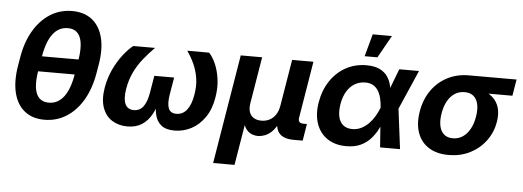

<svg xmlns="http://www.w3.org/2000/svg" viewBox="-57 -928 3544 1302"><g transform="rotate(5 1715.0 -277.5)"><path d="M263.2 11.7Q181.2 11.7 128.2 -30.8Q75.2 -73.2 55.7 -150.9Q36.1 -228.5 53.2 -335L63 -392.6Q80.1 -498.5 125.5 -576.4Q170.9 -654.3 238 -696.8Q305.2 -739.3 387.7 -739.3Q470.7 -739.3 523.9 -696.8Q577.1 -654.3 596.7 -576.4Q616.2 -498.5 598.1 -392.6L588.4 -335Q570.3 -228 524.7 -150.1Q479 -72.3 411.9 -30.3Q344.7 11.7 263.2 11.7ZM283.2 -106.4Q344.7 -106.4 385 -159.4Q425.3 -212.4 441.9 -314.9L458.5 -412.6Q475.1 -515.1 452.6 -568.1Q430.2 -621.1 368.2 -621.1Q306.2 -621.1 266.1 -568.1Q226.1 -515.1 209.5 -412.6L192.9 -314.9Q175.8 -211.4 198.7 -158.9Q221.7 -106.4 283.2 -106.4ZM167.5 -312 184.6 -415.5H483.4L465.8 -312Z M827.6 7.8Q768.1 7.8 723.4 -20.3Q678.7 -48.3 658.7 -104Q638.7 -159.7 652.3 -241.2Q664.1 -309.6 692.1 -368.4Q720.2 -427.2 755.1 -471.4Q790 -515.6 820.8 -539.1H968.8Q928.7 -499 893.6 -455.3Q858.4 -411.6 833.5 -360.1Q808.6 -308.6 797.9 -245.6Q786.6 -177.2 803 -141.8Q819.3 -106.4 861.8 -106.4Q901.9 -106.4 926 -138.2Q950.2 -169.9 960.4 -231L980.5 -350.1H1115.2L1095.2 -231Q1085.4 -169.9 1098.1 -138.2Q1110.8 -106.4 1151.4 -106.4Q1194.8 -106.4 1222.9 -142.1Q1251 -177.7 1262.2 -245.6Q1272.9 -308.1 1264.6 -359.6Q1256.3 -411.1 1236.1 -455.3Q1215.8 -499.5 1188 -539.1H1336.4Q1360.4 -515.1 1380.4 -470.7Q1400.4 -426.3 1408.9 -367.7Q1417.5 -309.1 1406.2 -241.2Q1393.1 -159.7 1354.7 -104Q1316.4 -48.3 1262.7 -20.3Q1209 7.8 1147.9 7.8Q1089.4 7.8 1057.6 -18.1Q1025.9 -43.9 1015.6 -89.6Q1005.4 -135.3 1010.3 -194.8H1031.2Q1016.6 -134.8 991 -88.9Q965.3 -43 925.3 -17.6Q885.3 7.8 827.6 7.8Z M1429.2 204.1 1552.2 -539.1H1697.8L1645.5 -223.1Q1639.2 -185.1 1648.4 -159.9Q1657.7 -134.8 1679 -122.6Q1700.2 -110.4 1729.5 -110.4Q1759.8 -110.4 1784.7 -123Q1809.6 -135.7 1826.4 -160.6Q1843.3 -185.5 1849.6 -223.1L1901.9 -539.1H2046.9L1983.4 -154.3Q1980 -133.8 1988 -124.3Q1996.1 -114.7 2018.1 -114.7H2039.6L2021 0H1959.5Q1888.7 0 1859.6 -35.9Q1830.6 -71.8 1841.8 -139.6L1850.1 -189H1874Q1865.2 -134.3 1847.2 -98.6Q1829.1 -63 1806.6 -42.5Q1784.2 -22 1760.3 -13.4Q1736.3 -4.9 1715.8 -4.9Q1694.3 -4.9 1673.1 -13.4Q1651.9 -22 1635.7 -42.5Q1619.6 -63 1613.5 -98.6Q1607.4 -134.3 1616.2 -189H1640.1L1574.7 204.1Z M2317.9 11.7Q2241.2 11.7 2189 -23.7Q2136.7 -59.1 2114.7 -122.1Q2092.8 -185.1 2106.4 -268.1Q2120.6 -352.1 2162.4 -414.6Q2204.1 -477.1 2267.1 -512Q2330.1 -546.9 2407.7 -546.9Q2462.9 -546.9 2497.6 -530Q2532.2 -513.2 2551.3 -485.4Q2570.3 -457.5 2577.9 -424.6Q2585.4 -391.6 2587.4 -359.9H2630.4L2648.9 -274.9L2683.6 0H2547.9L2527.8 -271Q2525.9 -302.7 2519 -331.3Q2512.2 -359.9 2498.8 -382.1Q2485.4 -404.3 2463.6 -417Q2441.9 -429.7 2410.2 -429.7Q2370.1 -429.7 2337.9 -410.4Q2305.7 -391.1 2284.2 -355Q2262.7 -318.8 2254.4 -268.6Q2246.6 -218.8 2254.6 -182.6Q2262.7 -146.5 2286.6 -127Q2310.5 -107.4 2349.1 -107.4Q2381.3 -107.4 2409.2 -121.1Q2437 -134.8 2459.5 -157.5Q2481.9 -180.2 2499 -209Q2516.1 -237.8 2527.8 -268.1L2631.3 -539.1H2765.6L2647.5 -268.1L2600.6 -184.6H2558.1Q2544.4 -152.3 2526.4 -118.2Q2508.3 -84 2481.2 -54.4Q2454.1 -24.9 2414.3 -6.6Q2374.5 11.7 2317.9 11.7ZM2389.6 -606.9 2431.2 -759.3H2562L2476.6 -606.9Z M3014.6 10.7Q2933.1 10.7 2879.2 -23.7Q2825.2 -58.1 2803 -120.1Q2780.8 -182.1 2794.4 -265.1Q2808.1 -348.1 2850.8 -409.7Q2893.6 -471.2 2958.7 -505.1Q3023.9 -539.1 3105 -539.1H3429.7L3411.1 -427.2H3177.7L3086.4 -423.3Q3048.3 -423.3 3018.8 -403.8Q2989.3 -384.3 2970 -348.9Q2950.7 -313.5 2942.9 -265.1Q2935.1 -217.8 2942.4 -181.6Q2949.7 -145.5 2972.4 -125Q2995.1 -104.5 3033.2 -104.5Q3071.8 -104.5 3101.3 -124.8Q3130.9 -145 3150.6 -181.4Q3170.4 -217.8 3177.7 -265.1Q3186 -313.5 3178.2 -348.9Q3170.4 -384.3 3147.7 -403.8Q3125 -423.3 3086.9 -423.3L3093.3 -462.9Q3150.9 -462.9 3197 -449.5Q3243.2 -436 3274.4 -408.4Q3305.7 -380.9 3318.4 -339.6Q3331.1 -298.3 3321.8 -241.7Q3310.1 -170.4 3268.1 -113Q3226.1 -55.7 3161.1 -22.5Q3096.2 10.7 3014.6 10.7Z"/></g></svg>

Font: Inter 18pt
Style: Bold Italic
Weight: 700
Italic angle: -9.3988°
Designer: Rasmus Andersson
Foundry: rsms
Version: Version 4.001;git-66647c0bb